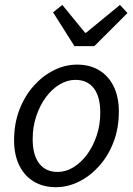

<svg xmlns="http://www.w3.org/2000/svg" viewBox="-20 -767 554 799"><path d="M212.1 12Q159.7 12 120.7 -11.5Q81.7 -34.9 60.2 -78.8Q38.6 -122.6 38.6 -183.4Q38.6 -252.6 60.6 -309.9Q82.6 -367.3 120.1 -409.4Q157.6 -451.6 204.3 -474.8Q251 -498.1 301.2 -498.1Q353.6 -498.1 392.6 -474.6Q431.6 -451.2 453.1 -407.3Q474.6 -363.5 474.6 -302.7Q474.6 -233.5 452.6 -176.2Q430.7 -118.8 393.1 -76.7Q355.6 -34.5 308.9 -11.3Q262.2 12 212.1 12ZM220 -51.5Q254 -51.5 285.6 -70.9Q317.3 -90.3 342.3 -124.1Q367.4 -158 382.3 -202.7Q397.3 -247.5 397.3 -298.2Q397.3 -364.6 370.5 -399.6Q343.8 -434.6 293.3 -434.6Q259.9 -434.6 227.9 -415.4Q196 -396.2 170.9 -362.3Q145.9 -328.5 130.9 -283.7Q116 -239 116 -187.9Q116 -122.4 142.9 -87Q169.9 -51.5 220 -51.5ZM289.9 -574.9 200.9 -715.6 239.3 -746.5 334.1 -630.7H338.1L479.2 -746.5L510.5 -712.8L372.4 -574.9Z"/></svg>

Font: Source Sans Variable
Style: Italic
Weight: 200
Italic angle: -11°
Designer: Paul D. Hunt
Foundry: Adobe Systems Incorporated
Version: Version 3.006;hotconv 1.0.111;makeotfexe 2.5.65597